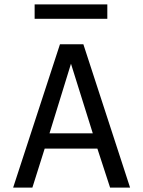

<svg xmlns="http://www.w3.org/2000/svg" viewBox="-20 -857 654 877"><path d="M138.2 -771V-836.9H470.2V-771ZM127.9 0H40L253.9 -654.8H360.8L574.2 0H482.9L424.8 -178.2H184.1ZM206.1 -248H403.8L304.2 -565.9Z"/></svg>

Font: IntelOne Mono
Style: Regular
Weight: 400
Designer: Fred Shallcrass
Foundry: Frere-Jones Type LLC
Version: Version 1.200;hotconv 1.1.0;makeotfexe 2.6.0;FJTRelease1.2